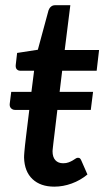

<svg xmlns="http://www.w3.org/2000/svg" viewBox="-20 -690 405 718"><path d="M70 -100.5Q70 -104 70.2 -108.8Q70.5 -113.5 71.2 -122.5Q72 -131.5 73.5 -146.5Q75 -161.5 78 -185L89.5 -279H36Q27.5 -279 21.2 -285.2Q15 -291.5 16.5 -303L22 -346.5H97.5L107.5 -425.5H56Q47.5 -425.5 42.5 -431.2Q37.5 -437 39 -448.5L44 -492L121.5 -504L161.5 -651.5Q164.5 -660 170.8 -665.2Q177 -670.5 186 -670.5H243L222 -503H350.5L341.5 -425.5H212.5L203 -346.5H328L319.5 -279H194.5L184 -191Q181.5 -170.5 180 -158.2Q178.5 -146 177.8 -138.8Q177 -131.5 176.8 -128.8Q176.5 -126 176.5 -124.5Q176.5 -102.5 187 -91Q197.5 -79.5 216 -79.5Q228 -79.5 236.5 -82.8Q245 -86 251.5 -89.8Q258 -93.5 262.5 -96.8Q267 -100 271 -100Q276.5 -100 279 -97.8Q281.5 -95.5 284 -90L307 -37.5Q280.5 -15.5 248.2 -3.8Q216 8 183 8Q131.5 8 101.5 -20.2Q71.5 -48.5 70 -100.5Z"/></svg>

Font: Lato SemiBold
Style: Italic
Weight: 600
Italic angle: -7°
Designer: Lukasz Dziedzic with Adam Twardoch and Botio Nikoltchev
Foundry: tyPoland Lukasz Dziedzic
Version: Version 2.015; 2015-08-06; http://www.latofonts.com/